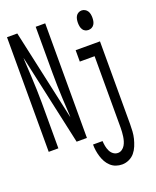

<svg xmlns="http://www.w3.org/2000/svg" viewBox="-171 -834 943 1157"><g transform="rotate(-20 300.0 -256.0)"><path d="M18 0V-735H84L212 -151V-165L206 -276Q204 -317 203 -358.5Q202 -400 202 -441V-735H263V0H197L69 -584V-570L75 -459Q77 -418 78.5 -376.5Q80 -335 80 -294V0ZM495 -608Q484 -608 474 -613Q464 -618 458.5 -627.5Q453 -637 451 -648Q449 -659 449 -670Q449 -681 451 -692Q453 -703 458.5 -712.5Q464 -722 474 -727.5Q484 -733 495 -733Q506 -733 516 -727.5Q526 -722 532 -712.5Q538 -703 540 -692Q542 -681 542 -670Q542 -659 540 -648Q538 -637 532 -627.5Q526 -618 516 -613Q506 -608 495 -608ZM409 223Q389 223 370 216.5Q351 210 336 196Q321 182 311.5 165Q302 148 296 128.5Q290 109 287 89.5Q284 70 284 50H345Q346 67 349 83Q352 99 359 114Q366 129 379 139Q392 149 409 149Q423 149 435 140.5Q447 132 454 120Q461 108 465 94.5Q469 81 471 67Q473 53 474 38.5Q475 24 475 10V-447H380V-520H536V10Q536 33 534.5 56.5Q533 80 527.5 102Q522 124 513 146Q504 168 489.5 185.5Q475 203 453.5 213Q432 223 409 223Z"/></g></svg>

Font: Iosevka Fixed Extended
Style: Regular
Weight: 400
Width: 7
Monospace: yes
Designer: Belleve Invis
Foundry: Belleve Invis
Version: Version 24.1.1; ttfautohint (v1.8.4)